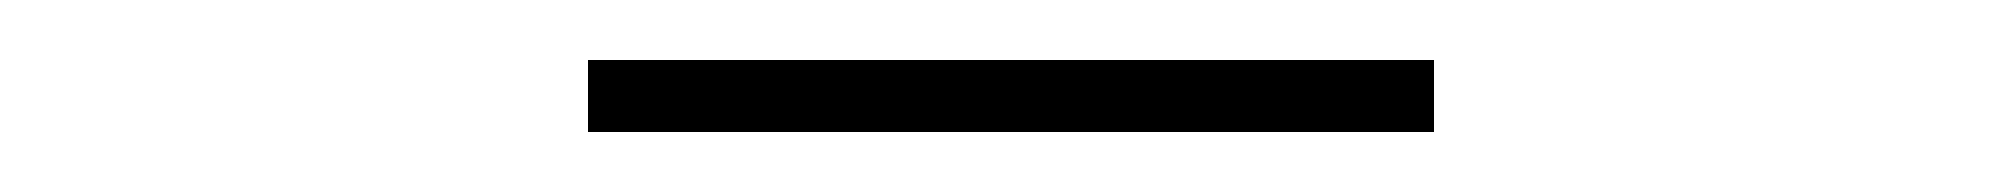

<svg xmlns="http://www.w3.org/2000/svg" viewBox="-20 -648 667 64"><path d="M176 -628H458V-604H176Z"/></svg>

Font: Livvic Thin
Style: Regular
Weight: 250
Designer: Jacques Le Bailly, Baron von Fonthausen
Version: Version 1.001; ttfautohint (v1.8.2)